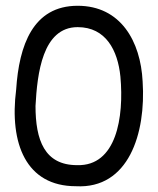

<svg xmlns="http://www.w3.org/2000/svg" viewBox="-20 -626 547 665"><path d="M36 -316C12 -129 70 19 243 19C425 29 486 -163 474 -344C467 -483 398 -606 249 -606C94 -606 46 -469 36 -316ZM103 -259C109 -371 127 -532 249 -532C347 -532 388 -451 397 -361C410 -219 383 -50 247 -54C134 -54 103 -141 103 -259Z"/></svg>

Font: Snowfall
Style: Regular
Weight: 400
Designer: Jasper
Foundry: Cannot Into Space Fonts
Version: Version 0.9